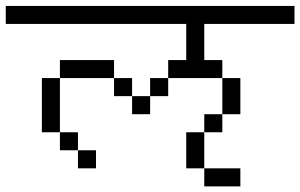

<svg xmlns="http://www.w3.org/2000/svg" viewBox="-20 -708 1040 665"><path d="M812.5 -62.5V-125H687.5V-62.5ZM312.5 -125V-187.5H250V-125ZM1000 -625V-687.5H0V-625H625Q625 -625 625 -500H562.5V-437.5H500V-375H437.5V-312.5H500V-375H562.5V-437.5H750Q750 -437.5 750 -312.5H687.5V-250H625Q625 -250 625 -125H687.5Q687.5 -125 687.5 -250H750V-312.5H812.5Q812.5 -312.5 812.5 -437.5H750V-500H687.5Q687.5 -500 687.5 -625ZM250 -187.5V-250H187.5V-187.5ZM187.5 -250V-437.5H125V-250ZM437.5 -375V-437.5H375V-375ZM187.5 -437.5H375V-500H187.5Z"/></svg>

Font: Unifont
Style: Regular
Weight: 500
Version: Version 15.1.04